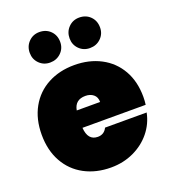

<svg xmlns="http://www.w3.org/2000/svg" viewBox="-145 -906 906 1019"><g transform="rotate(-20 308.0 -396.0)"><path d="M596 -287Q596 -264 593 -243H236Q241 -170 297 -170Q333 -170 349 -203H584Q572 -143 533.5 -95.5Q495 -48 436.5 -20.5Q378 7 308 7Q224 7 158.5 -28Q93 -63 56.5 -128.5Q20 -194 20 -282Q20 -370 56.5 -435.5Q93 -501 158.5 -536Q224 -571 308 -571Q392 -571 457.5 -536.5Q523 -502 559.5 -438Q596 -374 596 -287ZM371 -340Q371 -368 353 -382.5Q335 -397 308 -397Q249 -397 239 -340ZM194 -627Q158 -627 133.5 -651.5Q109 -676 109 -712Q109 -749 133.5 -774Q158 -799 194 -799Q232 -799 256.5 -774.5Q281 -750 281 -712Q281 -676 256 -651.5Q231 -627 194 -627ZM419 -627Q383 -627 358.5 -651.5Q334 -676 334 -712Q334 -749 358.5 -774Q383 -799 419 -799Q457 -799 481.5 -774.5Q506 -750 506 -712Q506 -676 481 -651.5Q456 -627 419 -627Z"/></g></svg>

Font: Fz Poppins Black
Style: Regular
Weight: 900
Designer: Ninad Kale (Devanagari), Jonny Pinhorn (Latin)
Foundry: Indian Type Foundry
Version: Vit hóa bi Vntype.Com & FontZin.Com